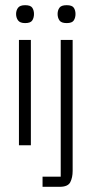

<svg xmlns="http://www.w3.org/2000/svg" viewBox="-20 -560 388 740"><path d="M53 0V-406H99V0ZM77 -471Q57 -471 49.5 -481.5Q42 -492 42 -506Q42 -520 49.5 -530Q57 -540 77 -540Q98 -540 104.5 -530Q111 -520 111 -506Q111 -492 104.5 -481.5Q98 -471 77 -471ZM237 -471Q216 -471 209 -481.5Q202 -492 202 -506Q202 -520 209 -530Q216 -540 237 -540Q258 -540 264.5 -530Q271 -520 271 -506Q271 -492 264.5 -481.5Q258 -471 237 -471ZM214 -406H260V99Q260 124 251 142Q242 160 210 160H144V121H214Z"/></svg>

Font: Darker Grotesque Light
Style: Regular
Weight: 400
Version: Version 1.000;gftools[0.9.28]